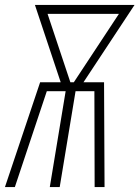

<svg xmlns="http://www.w3.org/2000/svg" viewBox="-27 -755 563 775"><path d="M-7 0 135 -423H218L114 -735H516L310 -423H393L395 0H355L354 -387H278L214 0H174L238 -387H162L33 0ZM257 -423H271L453 -699H165Z"/></svg>

Font: Iosevka Term Curly XLt Obl
Style: Regular
Weight: 200
Italic angle: -9°
Designer: Belleve Invis
Foundry: Belleve Invis
Version: Version 32.3.0